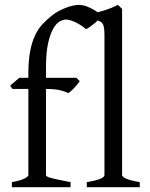

<svg xmlns="http://www.w3.org/2000/svg" viewBox="-20 -777 622 797"><path d="M340.3 0V-21Q361.3 -24.4 375.5 -28.1Q389.6 -31.7 397.9 -35.4Q406.2 -39.1 409.9 -43Q413.6 -46.9 413.6 -50.8V-632.8Q413.6 -654.8 410.6 -667Q407.7 -679.2 399.9 -685.1Q394 -689.5 385.7 -691.9Q380.9 -687 375 -682.1Q365.2 -673.8 354.7 -666.5Q344.2 -659.2 336.9 -655.8Q325.2 -666 313.2 -673.6Q301.3 -681.2 290.3 -686Q279.3 -690.9 269.8 -693.4Q260.3 -695.8 253.9 -695.8Q241.2 -695.8 226.8 -687.3Q212.4 -678.7 200 -656.2Q187.5 -633.8 179.2 -595.2Q170.9 -556.6 170.9 -496.1V-454.1H296.9L311 -439.9Q306.6 -433.1 300 -425.3Q293.5 -417.5 286.9 -410.6Q280.3 -403.8 273.9 -398.2Q267.6 -392.6 263.2 -390.6Q252 -396.5 231 -402.1Q210 -407.7 170.9 -407.7V-49.8Q170.9 -46.9 176 -43.9Q181.2 -41 193.4 -37.8Q205.6 -34.7 224.9 -30.5Q244.1 -26.4 272.9 -21V0H29.3V-21Q63 -26.9 80.3 -35.4Q97.7 -43.9 97.7 -49.8V-407.7H32.2L22 -421.4L60.1 -454.1H97.7V-469.2Q97.7 -526.9 105.5 -566.2Q113.3 -605.5 126.7 -632.6Q140.1 -659.7 157.7 -678Q175.3 -696.3 194.8 -711.9Q208 -722.7 223.6 -731Q239.3 -739.3 254.6 -745.1Q270 -751 283.9 -753.9Q297.9 -756.8 307.1 -756.8Q322.3 -756.8 338.4 -751Q354.5 -745.1 367.7 -737.3Q377.4 -731.9 385.3 -726.1Q397.9 -729.5 409.7 -732.9Q439 -741.2 469.2 -756.8L486.8 -740.2V-50.8Q486.8 -43.5 503.4 -35.6Q520 -27.8 560.1 -21V0Z"/></svg>

Font: Gentium Plus Afr
Style: Regular
Weight: 400
Designer: J. Victor Gaultney, Annie Olsen, Iska Routamaa, Becca Hirsbrunner
Foundry: SIL International
Version: Version 5.000